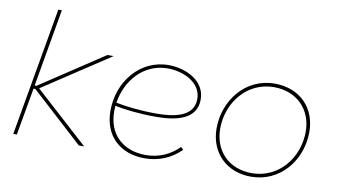

<svg xmlns="http://www.w3.org/2000/svg" viewBox="-73 -887 1871 1062"><g transform="rotate(10 862.5 -356.5)"><path d="M70 0 117 -266H127L418 0H448L147 -273L522 -520H487L130 -284H120L196 -720H176L50 0Z M788 7C867 7 936 -22 991 -76L977 -90C926 -39 863 -12 791 -12C664 -12 578 -90 578 -220L579 -251C633 -240 713 -230 810 -230C918 -230 1038 -252 1038 -367C1038 -472 929 -524 831 -524C671 -524 557 -384 557 -220C557 -79 650 7 788 7ZM582 -269C601 -396 694 -505 829 -505C916 -505 1019 -460 1019 -366C1019 -264 903 -248 810 -248C712 -248 631 -259 582 -269Z M1385 5C1549 5 1661 -135 1661 -294C1661 -429 1569 -525 1427 -525C1261 -525 1152 -381 1152 -226C1152 -91 1246 5 1385 5ZM1386 -15C1256 -15 1172 -104 1172 -228C1172 -374 1275 -505 1426 -505C1556 -505 1641 -416 1641 -292C1641 -146 1538 -15 1386 -15Z"/></g></svg>

Font: Fixel Display 20240404 Thin
Style: Italic
Weight: 100
Italic angle: -10°
Designer: AlfaBravo + MacPaw
Foundry: Kyrylo Tkachov, Marchela Mozhyna, Serhii Makarenko, Maria Weinstein, Zakhar Kryvoshyya
Version: Version 1.211;Glyphs 3.2 (3225)